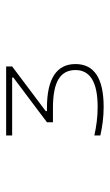

<svg xmlns="http://www.w3.org/2000/svg" viewBox="117 -888 365 640"><g transform="rotate(-90 300.0 -567.5)"><path d="M264 -405Q239 -405 215 -408Q191 -411 169 -416V-436Q191 -431 215 -428Q239 -425 264 -425Q387 -425 387 -499Q387 -537 356.5 -555.5Q326 -574 261 -574H213V-594L362 -706V-710H169V-730H399V-710L250 -598V-594H261Q334 -594 370.5 -570Q407 -546 407 -499Q407 -405 264 -405Z"/></g></svg>

Font: M PLUS Code Latin Expanded Thin
Style: Regular
Weight: 250
Width: 7
Designer: Coji Morishita
Foundry: UNDERFOREST DESIGN
Version: Version 1.002; ttfautohint (v1.8.3)